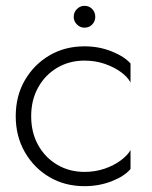

<svg xmlns="http://www.w3.org/2000/svg" viewBox="-20 -629 522 659"><path d="M87 -230Q87 -286 111 -329Q135 -372 176.5 -396.5Q218 -421 270 -421Q307 -421 339 -410Q371 -399 394.5 -382Q418 -365 428 -346V-411Q407 -435 363.5 -452.5Q320 -470 270 -470Q203 -470 150 -439Q97 -408 65.5 -354Q34 -300 34 -230Q34 -161 65.5 -106.5Q97 -52 150 -21Q203 10 270 10Q320 10 363.5 -7Q407 -24 428 -49V-114Q418 -96 394.5 -78.5Q371 -61 339 -50Q307 -39 270 -39Q218 -39 176.5 -63.5Q135 -88 111 -131Q87 -174 87 -230ZM233 -571Q233 -556 244 -545Q255 -534 270 -534Q286 -534 296.5 -545Q307 -556 307 -571Q307 -587 296.5 -598Q286 -609 270 -609Q255 -609 244 -598Q233 -587 233 -571Z"/></svg>

Font: Jost Light
Style: Regular
Weight: 300
Version: Version 3.710